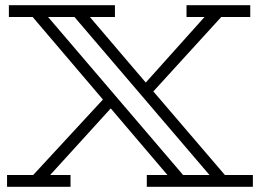

<svg xmlns="http://www.w3.org/2000/svg" viewBox="-20 -715 995 735"><path d="M841 -45H948V0H542V-45H621L404 -300L172 -45H250V0H7V-45H107L374 -334L105 -650H14V-695H420V-650H324L538 -399L763 -650H694V-695H938V-650H827L567 -365ZM782 -45 265 -650H164L681 -45Z"/></svg>

Font: Geostar
Style: Regular
Weight: 400
Designer: Joe Prince
Foundry: Joe Prince
Version: Version 1.002